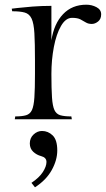

<svg xmlns="http://www.w3.org/2000/svg" viewBox="-20 -508 451 818"><path d="M348 -488Q371 -488 391 -477.5Q411 -467 411 -447Q411 -427 398 -416.5Q385 -406 371 -406Q356 -406 345.5 -412.5Q335 -419 322.5 -425.5Q310 -432 287 -432Q260 -432 240 -397.5Q220 -363 209.5 -308Q199 -253 199 -193Q199 -130 201.5 -93Q204 -56 212 -39Q220 -22 237 -17Q254 -12 284 -12L286 0H43L45 -12Q74 -12 91 -17Q108 -22 116 -39Q124 -56 126.5 -93Q129 -130 129 -193V-251Q129 -324 126.5 -366.5Q124 -409 114.5 -429Q105 -449 85.5 -454.5Q66 -460 32 -460L30 -471Q30 -471 55 -474Q80 -477 118.5 -480Q157 -483 199 -483V-336Q210 -407 248.5 -447.5Q287 -488 348 -488ZM129 290 114 271Q147 249 162.5 225Q178 201 178 182Q178 163 155 157Q136 152 121.5 138.5Q107 125 107 103Q107 80 123 65Q139 50 159 50Q185 50 204.5 69Q224 88 224 133Q224 174 200.5 216.5Q177 259 129 290Z"/></svg>

Font: Gilda Display
Style: Regular
Weight: 400
Designer: Eduardo Rodriguez Tunni
Foundry: Eduardo Rodriguez Tunni
Version: Version 1.002; ttfautohint (v1.8.4.7-5d5b);gftools[0.9.22]